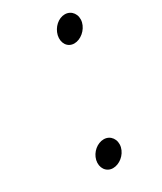

<svg xmlns="http://www.w3.org/2000/svg" viewBox="-133 -542 502 594"><g transform="rotate(-30 117.5 -245.5)"><path d="M59 -50C53 -24 68 -2 92 -2C115 -2 139 -21 145 -46C151 -72 135 -94 111 -94C88 -94 65 -75 59 -50ZM149 -444C143 -418 157 -396 181 -396C204 -396 228 -416 234 -441C240 -467 224 -489 200 -489C177 -489 155 -469 149 -444Z"/></g></svg>

Font: Electronic
Style: CircIt
Weight: 900
Version: Version 1.011